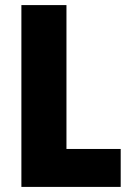

<svg xmlns="http://www.w3.org/2000/svg" viewBox="-20 -827 514 754"><path d="M64 -93V-807H241V-242H454V-93Z"/></svg>

Font: Noto Sans Kannada UI Condensed Black
Style: Regular
Weight: 900
Width: 3
Designer: Jelle Bosma - Monotype Design Team
Foundry: Monotype Imaging Inc.
Version: Version 2.005; ttfautohint (v1.8.4.7-5d5b)